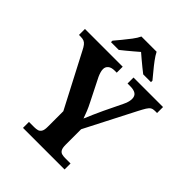

<svg xmlns="http://www.w3.org/2000/svg" viewBox="-256 -1068 1205 1205"><g transform="rotate(45 346.5 -465.5)"><path d="M164 0V-53H211Q227 -53 240 -56.5Q253 -60 261 -73Q269 -86 269 -114V-253L84 -608Q74 -628 65 -639.5Q56 -651 44.5 -656Q33 -661 13 -661H0V-714H335V-661H318Q288 -661 273 -648.5Q258 -636 258 -616Q258 -603 262.5 -588.5Q267 -574 273 -561L347 -414Q363 -383 373 -358Q383 -333 391 -310Q402 -336 415.5 -367Q429 -398 445 -432L503 -552Q514 -574 517 -589Q520 -604 520 -612Q520 -638 503.5 -649.5Q487 -661 454 -661H431V-714H693V-661H674Q657 -661 646 -654.5Q635 -648 624.5 -631Q614 -614 598 -583L428 -252V-115Q428 -86 435.5 -73Q443 -60 456 -56.5Q469 -53 484 -53H533V0ZM174 -784Q190 -803 211.5 -829Q233 -855 253.5 -882Q274 -909 284 -931H419Q430 -909 450 -882Q470 -855 492 -829Q514 -803 529 -784V-771H460Q446 -782 426 -798Q406 -814 386 -831Q366 -848 351 -861Q336 -848 316 -831Q296 -814 276.5 -798Q257 -782 243 -771H174Z"/></g></svg>

Font: Noto Serif Thai
Style: Regular
Weight: 400
Designer: Monotype Design Team
Foundry: Monotype Imaging Inc.
Version: Version 2.001